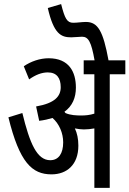

<svg xmlns="http://www.w3.org/2000/svg" viewBox="-20 -916 631 936"><path d="M362 -206C362 -239 356 -267 345 -290C361 -287 376 -285 389 -285C406 -285 423 -287 440 -290V0H515V-554H591V-622H509C483 -763 458 -809 399 -809C379 -809 357 -805 337 -805C307 -805 296 -825 278 -896L213 -877C242 -750 278 -734 327 -734C344 -734 366 -737 380 -737C411 -737 425 -712 441 -622H388V-554H440V-362C418 -355 397 -353 377 -353C353 -353 323 -354 299 -365C298 -367 296 -369 294 -371C333 -399 350 -440 350 -489C350 -565 317 -632 217 -632C175 -632 131 -617 96 -593L122 -529C153 -551 183 -563 213 -563C257 -563 276 -535 276 -491C276 -447 248 -413 156 -397L171 -327C195 -330 217 -335 236 -341C269 -312 288 -267 288 -222C288 -168 266 -135 225 -135C160 -135 125 -217 89 -365L21 -344C75 -124 136 -66 231 -66C306 -66 362 -113 362 -206Z"/></svg>

Font: Noto Sans Devanagari ExtraCondensed
Style: Regular
Weight: 400
Width: 2
Designer: Jelle Bosma - Monotype Design Team
Foundry: Monotype Imaging Inc.
Version: Version 2.004